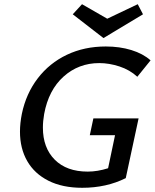

<svg xmlns="http://www.w3.org/2000/svg" viewBox="-20 -886 736 913"><path d="M424 -323H639L578 -39Q486 7 371 7Q277 7 210.5 -26.5Q144 -60 109.5 -120Q75 -180 75 -260Q75 -300 84 -345Q104 -441 159.5 -513.5Q215 -586 298 -625.5Q381 -665 483 -665Q549 -665 604.5 -648Q660 -631 696 -599L633 -521Q597 -554 548 -570Q499 -586 452 -586Q354 -586 282.5 -522Q211 -458 190 -344Q184 -310 184 -279Q184 -183 240.5 -126.5Q297 -70 397 -70Q444 -70 494 -86L527 -243H407ZM660 -818 472 -705 326 -818 370 -866 490 -797 635 -866Z"/></svg>

Font: Ysabeau Semibold
Style: Italic
Weight: 600
Italic angle: -12°
Designer: Christian Thalmann (Catharsis Fonts)
Version: Version 0.003